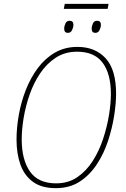

<svg xmlns="http://www.w3.org/2000/svg" viewBox="-20 -969 656 999"><path d="M312 -923 317 -949H545L540 -923ZM333 -798Q314 -798 314 -820Q314 -833 320.5 -847Q327 -861 342 -861Q362 -861 362 -840Q362 -827 355 -812.5Q348 -798 333 -798ZM476 -798Q457 -798 457 -820Q457 -833 463.5 -847Q470 -861 485 -861Q505 -861 505 -840Q505 -827 498 -812.5Q491 -798 476 -798ZM270 10Q197 10 152 -22.5Q107 -55 86.5 -112Q66 -169 66 -243Q66 -305 78 -372Q90 -439 114.5 -501.5Q139 -564 176.5 -614.5Q214 -665 265.5 -695Q317 -725 383 -725Q475 -725 529.5 -666Q584 -607 584 -481Q584 -432 574 -367.5Q564 -303 542.5 -237Q521 -171 484.5 -115Q448 -59 395.5 -24.5Q343 10 270 10ZM272 -15Q335 -15 382 -47Q429 -79 462.5 -131.5Q496 -184 516.5 -246.5Q537 -309 547 -370Q557 -431 557 -480Q557 -585 514 -642.5Q471 -700 381 -700Q318 -700 270.5 -669Q223 -638 189 -587.5Q155 -537 134 -476.5Q113 -416 103 -355.5Q93 -295 93 -244Q93 -138 136 -76.5Q179 -15 272 -15Z"/></svg>

Font: Noto Sans SemiCondensed Thin
Style: Italic
Weight: 100
Width: 4
Italic angle: -12°
Designer: Monotype Design Team
Foundry: Monotype Imaging Inc.
Version: Version 2.013; ttfautohint (v1.8.4.7-5d5b)